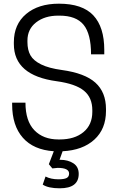

<svg xmlns="http://www.w3.org/2000/svg" viewBox="-20 -811 641 1042"><path d="M211.9 190.9 227.1 147Q256.3 162.1 296.9 162.1Q327.1 162.1 341.1 155.3Q355 148.4 355 130.9Q355 100.1 293 100.1L264.2 103L245.1 80.1L272 9.8Q162.1 2.4 104 -63.5Q45.9 -129.4 45.9 -244.1V-253.9H118.2Q118.2 -154.3 166.5 -104.2Q214.8 -54.2 296.9 -54.2H304.2Q384.8 -54.2 432.9 -94Q481 -133.8 481 -204.1V-212.9Q481 -281.7 435.5 -318.8Q390.1 -356 288.1 -370.1Q55.2 -401.4 55.2 -571.8V-582Q55.2 -678.7 121.6 -734.9Q188 -791 299.8 -791Q427.2 -791 486.6 -727.5Q545.9 -664.1 545.9 -540V-516.1H474.1Q474.1 -627 433.6 -676.5Q393.1 -726.1 303.2 -726.1H295.9Q223.1 -726.1 176 -689.5Q128.9 -652.8 128.9 -590.8V-583Q128.9 -539.6 145.3 -510.7Q161.6 -481.9 203.1 -461.4Q244.6 -440.9 314.9 -431.2Q440.4 -414.1 497.8 -362.3Q555.2 -310.5 555.2 -219.2V-209Q555.2 -110.8 491.9 -53.2Q428.7 4.4 319.8 9.8L303.2 56.2H307.1Q348.6 56.2 377.9 75Q407.2 93.8 407.2 132.8Q407.2 210.9 304.2 210.9Q242.2 210.9 211.9 190.9Z"/></svg>

Font: Cooper Hewitt
Style: Book
Weight: 705
Designer: Village Type and Design LLC
Foundry: Cooper Hewitt Smithsonian Design Museum
Version: 1.000